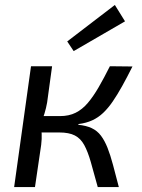

<svg xmlns="http://www.w3.org/2000/svg" viewBox="-20 -754 572 774"><path d="M514 -486Q492 -442 472.5 -407Q453 -372 434.5 -345Q416 -318 396 -299Q376 -280 352 -269Q328 -258 297 -254L295 -251Q327 -248 349.5 -237.5Q372 -227 387 -207Q402 -187 413.5 -158Q425 -129 435.5 -89.5Q446 -50 459 0H374Q358 -59 346 -101Q334 -143 319.5 -169.5Q305 -196 281.5 -208Q258 -220 219 -220L222 -286Q258 -286 285 -299.5Q312 -313 334 -339Q356 -365 377.5 -402Q399 -439 423 -487ZM190 -487 170 -341Q166 -318 159.5 -297Q153 -276 145 -253Q147 -234 148 -214.5Q149 -195 146 -170L121 0H37L105 -487ZM256 -286 248 -220H128L137 -286ZM443 -734 484 -668 277 -548 251 -587Z"/></svg>

Font: Exo 2
Style: Italic
Weight: 400
Italic angle: -8°
Designer: Natanael Gama
Foundry: Natanael Gama
Version: Version 2.010